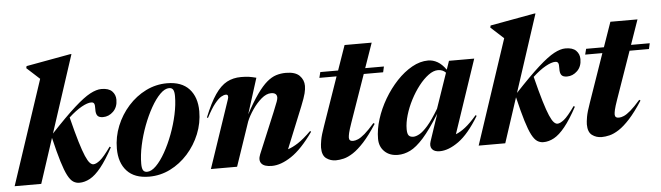

<svg xmlns="http://www.w3.org/2000/svg" viewBox="-65 -931 3889 1129"><g transform="rotate(-5 1879.0 -366.0)"><path d="M382.5 -745 233.5 -289Q320.5 -382 377.5 -433.2Q434.5 -484.5 472.5 -504.8Q510.5 -525 540 -525Q582.5 -525 602.5 -504.8Q622.5 -484.5 622.5 -454.5Q622.5 -411 596 -385.2Q569.5 -359.5 535.5 -359.5Q511 -359.5 502 -372Q493 -384.5 494 -409.5Q495 -435 490.2 -443.2Q485.5 -451.5 473.5 -451.5Q451 -451.5 416 -432Q381 -412.5 339.5 -374.5Q362 -284.5 379 -228.2Q396 -172 409.2 -141.5Q422.5 -111 433.5 -99.5Q444.5 -88 455 -88Q470.5 -88 494 -106.5Q517.5 -125 558.5 -183L565.5 -178.5Q526 -105.5 492 -63.5Q458 -21.5 426.5 -4.2Q395 13 363.5 13Q343.5 13 327 2.2Q310.5 -8.5 295 -38Q279.5 -67.5 262.8 -122.2Q246 -177 225.5 -264L139 0H-18L186.5 -616Q173 -628.5 152.5 -647.2Q132 -666 110.5 -685.5L113.5 -697.5L375 -745Z M927 -525Q1013 -525 1057.5 -476.5Q1102 -428 1102 -344.5Q1102 -275 1076 -211Q1050 -147 1004.5 -96.2Q959 -45.5 900.2 -16.2Q841.5 13 775.5 13Q689 13 644.5 -35.5Q600 -84 600 -167.5Q600 -237 626 -301Q652 -365 697.5 -415.8Q743 -466.5 802 -495.8Q861 -525 927 -525ZM765.5 -16.5Q791 -16.5 819 -44.5Q847 -72.5 873.5 -119.5Q900 -166.5 921.2 -223Q942.5 -279.5 955 -337.5Q967.5 -395.5 967.5 -445.5Q967.5 -472.5 960.2 -484Q953 -495.5 937 -495.5Q911.5 -495.5 883.5 -467.5Q855.5 -439.5 829 -392.5Q802.5 -345.5 781.2 -289Q760 -232.5 747.5 -174.5Q735 -116.5 735 -66.5Q735 -39.5 742.2 -28Q749.5 -16.5 765.5 -16.5Z M1149.5 -301 1143.5 -304Q1177.5 -388.5 1210.2 -436.2Q1243 -484 1280 -503.8Q1317 -523.5 1363.5 -523.5Q1392 -523.5 1410.2 -520.8Q1428.5 -518 1453.5 -511.5L1387 -301Q1425.5 -372.5 1457 -416.8Q1488.5 -461 1516.2 -484.5Q1544 -508 1571.2 -516.5Q1598.5 -525 1628.5 -525Q1684 -525 1709 -499.8Q1734 -474.5 1734 -439Q1734 -420 1728 -395.5Q1722 -371 1701.5 -320L1602.5 -76.5Q1629 -84.5 1662.8 -106.2Q1696.5 -128 1741 -172L1746.5 -167Q1677.5 -69.5 1615.2 -28.2Q1553 13 1500 13Q1454.5 13 1438.5 -7Q1422.5 -27 1436.5 -61L1537 -302Q1554.5 -344.5 1560.2 -360.5Q1566 -376.5 1566 -385Q1566 -413.5 1531.5 -413.5Q1503.5 -413.5 1474.2 -388.5Q1445 -363.5 1420.5 -327.5Q1396 -291.5 1383 -259L1295 0H1140.5L1275.5 -399.5Q1280 -412 1278 -420Q1276 -428 1266 -428Q1254 -428 1238 -418.8Q1222 -409.5 1200 -382.5Q1178 -355.5 1149.5 -301Z M1986.5 -198.5Q1972.5 -158.5 1968.5 -140.2Q1964.5 -122 1964.5 -112.5Q1964.5 -92 1988 -92Q2001 -92 2017.5 -99Q2034 -106 2057.8 -126.2Q2081.5 -146.5 2116 -186L2123 -181Q2081 -116 2045.5 -77.2Q2010 -38.5 1980 -19Q1950 0.5 1924.5 6.8Q1899 13 1877.5 13Q1845.5 13 1821 -5Q1796.5 -23 1796.5 -69Q1796.5 -84 1801.5 -113Q1806.5 -142 1825.5 -195L1924 -478.5H1822.5L1831 -512H1936L1987 -658H2147L2096 -512H2206.5L2199 -478.5H2084.5Z M2441.5 -49.5 2494.5 -208Q2438.5 -118 2395.8 -70.2Q2353 -22.5 2316.8 -4.8Q2280.5 13 2244 13Q2195 13 2165 -16Q2135 -45 2135 -91.5Q2135 -147 2154 -207Q2173 -267 2206.2 -323.5Q2239.5 -380 2282.2 -425.5Q2325 -471 2372.8 -497.8Q2420.5 -524.5 2468 -524.5Q2497 -524.5 2523.5 -509.2Q2550 -494 2573 -461L2590.5 -512H2739.5L2593.5 -78.5Q2619.5 -88 2650.2 -112Q2681 -136 2718.5 -180L2724.5 -175.5Q2662.5 -73 2602.5 -30Q2542.5 13 2490.5 13Q2458.5 13 2445.2 -4.2Q2432 -21.5 2441.5 -49.5ZM2307.5 -133Q2307.5 -106 2316 -95.8Q2324.5 -85.5 2343.5 -85.5Q2358.5 -85.5 2379.2 -96.8Q2400 -108 2428.8 -140.5Q2457.5 -173 2496 -237.5L2567 -444Q2549 -463 2521 -463Q2494 -463 2464.5 -441.2Q2435 -419.5 2407 -383.5Q2379 -347.5 2356.5 -304Q2334 -260.5 2320.8 -216Q2307.5 -171.5 2307.5 -133Z M3121.5 -745 2972.5 -289Q3059.5 -382 3116.5 -433.2Q3173.5 -484.5 3211.5 -504.8Q3249.5 -525 3279 -525Q3321.5 -525 3341.5 -504.8Q3361.5 -484.5 3361.5 -454.5Q3361.5 -411 3335 -385.2Q3308.5 -359.5 3274.5 -359.5Q3250 -359.5 3241 -372Q3232 -384.5 3233 -409.5Q3234 -435 3229.2 -443.2Q3224.5 -451.5 3212.5 -451.5Q3190 -451.5 3155 -432Q3120 -412.5 3078.5 -374.5Q3101 -284.5 3118 -228.2Q3135 -172 3148.2 -141.5Q3161.5 -111 3172.5 -99.5Q3183.5 -88 3194 -88Q3209.5 -88 3233 -106.5Q3256.5 -125 3297.5 -183L3304.5 -178.5Q3265 -105.5 3231 -63.5Q3197 -21.5 3165.5 -4.2Q3134 13 3102.5 13Q3082.5 13 3066 2.2Q3049.5 -8.5 3034 -38Q3018.5 -67.5 3001.8 -122.2Q2985 -177 2964.5 -264L2878 0H2721L2925.5 -616Q2912 -628.5 2891.5 -647.2Q2871 -666 2849.5 -685.5L2852.5 -697.5L3114 -745Z M3555.5 -198.5Q3541.5 -158.5 3537.5 -140.2Q3533.5 -122 3533.5 -112.5Q3533.5 -92 3557 -92Q3570 -92 3586.5 -99Q3603 -106 3626.8 -126.2Q3650.5 -146.5 3685 -186L3692 -181Q3650 -116 3614.5 -77.2Q3579 -38.5 3549 -19Q3519 0.5 3493.5 6.8Q3468 13 3446.5 13Q3414.5 13 3390 -5Q3365.5 -23 3365.5 -69Q3365.5 -84 3370.5 -113Q3375.5 -142 3394.5 -195L3493 -478.5H3391.5L3400 -512H3505L3556 -658H3716L3665 -512H3775.5L3768 -478.5H3653.5Z"/></g></svg>

Font: Newsreader 72pt
Style: Bold Italic
Weight: 700
Italic angle: -17°
Designer: Hugues Gentile
Foundry: Production Type
Version: Version 1.003; ttfautohint (v1.8.3)